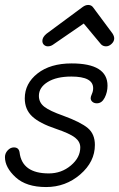

<svg xmlns="http://www.w3.org/2000/svg" viewBox="-24 -749 481 775"><path d="M169 -562Q160 -562 153.5 -568Q147 -574 147 -584Q147 -599 164 -613L310 -721Q321 -729 332 -729Q345 -729 352 -719L430 -614Q437 -603 437 -594Q437 -582 426.5 -572Q416 -562 404 -562Q392 -562 384 -570L314 -654L189 -568Q180 -562 169 -562ZM162 6Q82 6 39 -33.5Q-4 -73 -4 -115Q-4 -130 7 -142Q18 -154 32 -154Q52 -154 55 -134Q65 -49 173 -49Q224 -49 262 -81Q300 -113 300 -154Q300 -177 279 -193.5Q258 -210 202 -229Q136 -251 106 -279Q76 -307 76 -352Q76 -412 127.5 -452.5Q179 -493 265 -493Q410 -493 410 -403Q410 -377 398.5 -354.5Q387 -332 367 -332Q356 -332 349 -338Q342 -344 342 -353Q342 -359 347 -370Q352 -381 352 -393Q352 -440 264 -440Q204 -440 168.5 -418Q133 -396 133 -362Q133 -335 155 -318Q177 -301 231 -282Q302 -256 330.5 -232Q359 -208 359 -164Q359 -96 300 -45Q241 6 162 6Z"/></svg>

Font: Comic Neue
Style: Italic
Weight: 400
Italic angle: -12°
Designer: Craig Rozynski
Foundry: Craig Rozynski
Version: Version 2.003